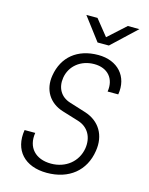

<svg xmlns="http://www.w3.org/2000/svg" viewBox="-139 -1036 877 1132"><g transform="rotate(15 300.0 -470.0)"><path d="M350 -810H419L568 -950H497L390 -853L312 -950H244ZM259 10C394 10 487 -65 506 -190C522 -288 476 -365 386 -394L284 -426C227 -444 198 -494 208 -557C220 -631 283 -682 365 -682C447 -682 495 -627 482 -546H547C566 -659 493 -740 374 -740C247 -740 162 -670 143 -553C128 -463 173 -391 258 -365L359 -334C422 -314 453 -258 442 -188C428 -105 359 -49 269 -49C174 -49 118 -109 133 -200H68C47 -73 124 10 259 10Z"/></g></svg>

Font: JetBrains Mono ExtraLight
Style: Italic
Weight: 240
Italic angle: -9°
Monospace: yes
Designer: Philipp Nurullin, Konstantin Bulenkov
Foundry: JetBrains
Version: Version 2.305